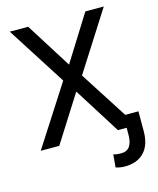

<svg xmlns="http://www.w3.org/2000/svg" viewBox="-133 -803 913 1109"><g transform="rotate(-15 323.5 -249.0)"><path d="M27.8 0ZM314.5 -438.5 484.9 -710.9H595.2L370.6 -358.4L600.6 0H489.3L314.5 -277.3L138.7 0H27.8L258.3 -358.4L33.2 -710.9H143.1ZM631.8 -74.2V45.4Q631.3 127.4 589.8 170.4Q548.3 213.4 474.6 213.4Q445.8 213.4 420.4 204.6L427.2 127.9Q441.9 134.3 474.6 134.3Q541.5 134.3 541.5 39.6V-74.2Z"/></g></svg>

Font: Roboto-o
Style: o-Regular
Weight: 400
Designer: Google
Version: Version 2.134; 2016; ttfautohint (v1.6)